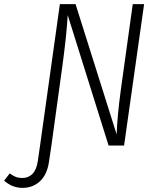

<svg xmlns="http://www.w3.org/2000/svg" viewBox="-133 -705 756 930"><path d="M565 -685 468 0H393L195 -632Q190 -539 169 -384L116 0L104 80Q95 141 60.5 173Q26 205 -24 205Q-74 205 -113 170L-86 135Q-71 146 -57.5 151.5Q-44 157 -24 157Q5 157 24.5 137Q44 117 50 76L61 0L157 -685H233L432 -54Q435 -142 452 -268L510 -685Z"/></svg>

Font: Fira Sans Condensed Light
Style: Italic
Weight: 300
Width: 3
Italic angle: -8°
Designer: Carrois Corporate & Edenspiekermann AG
Foundry: Carrois Corporate GbR & Edenspiekermann AG
Version: Version 4.203